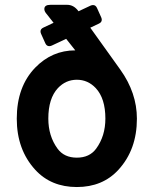

<svg xmlns="http://www.w3.org/2000/svg" viewBox="-20 -752 626 782"><path d="M123.5 -60.5Q48.3 -142.6 48.3 -268.6Q48.3 -398.9 123.5 -476.6Q191.9 -546.9 286.6 -546.9L249.5 -593.8L190.9 -566.4Q185.5 -564 180.7 -564Q169.9 -564 164.6 -575.7L147.5 -613.8Q145 -619.1 145 -624Q145 -634.3 156.7 -639.6L198.2 -659.2L167 -698.7Q160.6 -707 160.6 -715.3Q160.6 -732.4 185.5 -732.4H253.4Q280.8 -732.4 299.8 -706.1L348.6 -729Q354 -731.4 358.9 -731.4Q369.6 -731.4 375 -719.7L392.1 -681.6Q394.5 -676.3 394.5 -671.4Q394.5 -661.1 382.8 -655.8L347.7 -639.2L469.7 -468.8Q537.6 -374 537.6 -268.6Q537.6 -142.6 462.4 -60.5Q397.9 9.8 293 9.8Q188 9.8 123.5 -60.5ZM371.6 -146.5Q409.2 -197.8 409.2 -269Q409.2 -351.1 370.1 -393.1Q337.9 -427.2 293 -427.2Q248 -427.2 215.8 -393.1Q176.8 -351.1 176.8 -269Q176.8 -197.8 214.4 -146.5Q241.2 -109.9 293 -109.9Q344.7 -109.9 371.6 -146.5Z"/></svg>

Font: Simply Mono
Style: Bold
Weight: 700
Designer: Wojciech Kalinowski "wmk69" (wmk69@o2.pl)
Foundry: Wojciech Kalinowski "wmk69" (wmk69@o2.pl)
Version: Version 1.0.0